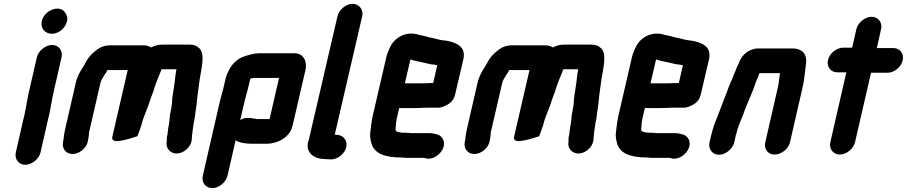

<svg xmlns="http://www.w3.org/2000/svg" viewBox="-20 -745 4700 995"><path d="M171 -448 129 -265C118 -217 113 -168 100 -122L62 45C54 79 77 109 111 109C145 109 182 79 190 45L228 -122C241 -169 246 -217 257 -265L299 -448C307 -482 284 -512 250 -512C216 -512 179 -482 171 -448ZM249 -570C284 -570 319 -599 327 -634C332 -654 326 -669 316 -682C287 -722 210 -692 197 -637C188 -600 212 -570 249 -570Z M309 -22 307 -11C299 24 321 53 356 53C391 53 427 24 435 -11L436 -18C438 -26 439 -34 440 -42C441 -46 441 -51 441 -57L501 -317C505 -333 514 -342 521 -356C527 -364 534 -374 536 -382H642L562 -36C558 -19 572 -12 591 -14C626 -17 664 -30 692 -39C699 -59 707 -77 713 -97C723 -142 746 -183 758 -227C765 -248 775 -269 780 -289C791 -325 806 -354 817 -386H894C895 -384 894 -382 893 -379C892 -370 890 -361 889 -353C886 -317 878 -274 873 -238C872 -223 871 -200 867 -181L861 -149C859 -127 857 -104 852 -82C851 -73 850 -65 849 -58C848 -55 848 -53 849 -51L846 -41C844 -32 844 -22 844 -11L843 0C843 17 850 30 863 40C905 72 975 26 974 -28L975 -38C974 -40 975 -42 975 -43C976 -48 977 -53 977 -58C979 -68 979 -78 981 -88C983 -95 983 -103 984 -110C986 -117 988 -124 989 -133C992 -164 999 -195 1001 -226C1004 -262 1011 -298 1015 -335C1025 -395 1043 -465 1014 -494C998 -509 985 -514 956 -514H825C801 -514 782 -509 763 -499C752 -506 740 -510 727 -510H566C528 -512 502 -504 477 -483C459 -470 442 -452 430 -432L420 -414C418 -411 416 -407 413 -402C397 -378 381 -350 373 -317L317 -73C313 -54 310 -36 309 -22Z M1288 0H1367C1425 -3 1483 -36 1496 -93L1563 -382C1573 -427 1553 -469 1506 -469H1320C1298 -468 1279 -463 1262 -458L1244 -452C1212 -442 1182 -414 1167 -382C1159 -368 1153 -353 1149 -337L1137 -285C1134 -272 1124 -239 1121 -226L1031 166C1023 200 1046 230 1080 230C1114 230 1151 200 1159 166L1201 -18C1220 -5 1254 0 1288 0ZM1265 -286 1277 -337C1282 -339 1288 -341 1294 -341H1426L1377 -128H1312C1281 -133 1255 -141 1225 -123L1249 -226C1252 -239 1262 -274 1265 -286Z M1729 -661 1580 -19C1558 38 1601 79 1661 79C1667 80 1673 80 1680 80L1690 81C1725 84 1762 56 1773 23C1784 -13 1762 -43 1730 -46L1719 -47C1718 -47 1716 -47 1715 -48L1857 -661C1865 -695 1841 -725 1807 -725C1773 -725 1737 -695 1729 -661Z M2162 -313H2078L2107 -437C2120 -433 2135 -428 2150 -426C2170 -422 2192 -416 2212 -412L2230 -410L2246 -407L2225 -315C2212 -315 2177 -313 2162 -313ZM2085 73H2178L2185 75C2220 86 2259 58 2273 30C2293 -8 2273 -41 2246 -48C2234 -51 2223 -55 2207 -55H2109C2101 -56 2093 -57 2084 -57H2070C2054 -59 2026 -59 2030 -77C2031 -96 2033 -119 2039 -143L2049 -185H2133C2148 -185 2181 -187 2195 -187H2248C2263 -186 2280 -192 2301 -204C2322 -216 2334 -234 2339 -257L2382 -441C2394 -503 2347 -524 2294 -534L2277 -536C2258 -538 2244 -543 2226 -547C2202 -551 2179 -560 2156 -563C2140 -568 2128 -571 2109 -571C2065 -571 2024 -543 2006 -509C1998 -494 1986 -468 1982 -449L1911 -142C1905 -114 1902 -84 1899 -60C1896 -42 1900 -19 1904 -5C1917 50 1975 71 2056 71C2065 71 2075 73 2085 73Z M2391 -22 2389 -11C2381 24 2403 53 2438 53C2473 53 2509 24 2517 -11L2518 -18C2520 -26 2521 -34 2522 -42C2523 -46 2523 -51 2523 -57L2583 -317C2587 -333 2596 -342 2603 -356C2609 -364 2616 -374 2618 -382H2724L2644 -36C2640 -19 2654 -12 2673 -14C2708 -17 2746 -30 2774 -39C2781 -59 2789 -77 2795 -97C2805 -142 2828 -183 2840 -227C2847 -248 2857 -269 2862 -289C2873 -325 2888 -354 2899 -386H2976C2977 -384 2976 -382 2975 -379C2974 -370 2972 -361 2971 -353C2968 -317 2960 -274 2955 -238C2954 -223 2953 -200 2949 -181L2943 -149C2941 -127 2939 -104 2934 -82C2933 -73 2932 -65 2931 -58C2930 -55 2930 -53 2931 -51L2928 -41C2926 -32 2926 -22 2926 -11L2925 0C2925 17 2932 30 2945 40C2987 72 3057 26 3056 -28L3057 -38C3056 -40 3057 -42 3057 -43C3058 -48 3059 -53 3059 -58C3061 -68 3061 -78 3063 -88C3065 -95 3065 -103 3066 -110C3068 -117 3070 -124 3071 -133C3074 -164 3081 -195 3083 -226C3086 -262 3093 -298 3097 -335C3107 -395 3125 -465 3096 -494C3080 -509 3067 -514 3038 -514H2907C2883 -514 2864 -509 2845 -499C2834 -506 2822 -510 2809 -510H2648C2610 -512 2584 -504 2559 -483C2541 -470 2524 -452 2512 -432L2502 -414C2500 -411 2498 -407 2495 -402C2479 -378 2463 -350 2455 -317L2399 -73C2395 -54 2392 -36 2391 -22Z M3435 -313H3351L3380 -437C3393 -433 3408 -428 3423 -426C3443 -422 3465 -416 3485 -412L3503 -410L3519 -407L3498 -315C3485 -315 3450 -313 3435 -313ZM3358 73H3451L3458 75C3493 86 3532 58 3546 30C3566 -8 3546 -41 3519 -48C3507 -51 3496 -55 3480 -55H3382C3374 -56 3366 -57 3357 -57H3343C3327 -59 3299 -59 3303 -77C3304 -96 3306 -119 3312 -143L3322 -185H3406C3421 -185 3454 -187 3468 -187H3521C3536 -186 3553 -192 3574 -204C3595 -216 3607 -234 3612 -257L3655 -441C3667 -503 3620 -524 3567 -534L3550 -536C3531 -538 3517 -543 3499 -547C3475 -551 3452 -560 3429 -563C3413 -568 3401 -571 3382 -571C3338 -571 3297 -543 3279 -509C3271 -494 3259 -468 3255 -449L3184 -142C3178 -114 3175 -84 3172 -60C3169 -42 3173 -19 3177 -5C3190 50 3248 71 3329 71C3338 71 3348 73 3358 73Z M3785 -7 3791 -34C3792 -39 3793 -46 3797 -57C3805 -91 3818 -117 3831 -150C3850 -208 3880 -263 3897 -320C3903 -335 3911 -349 3915 -365C3916 -365 3916 -365 3916 -366H4022C4018 -342 4017 -319 4011 -292L3946 -8C3938 27 3959 56 3994 56C4029 56 4066 27 4074 -8L4139 -291C4148 -331 4152 -372 4156 -408C4165 -462 4141 -494 4085 -494H3911C3898 -495 3884 -491 3867 -484C3840 -472 3819 -448 3808 -416C3800 -401 3795 -388 3789 -372C3784 -360 3777 -345 3773 -332L3768 -322C3764 -314 3761 -304 3756 -293L3745 -263C3724 -212 3704 -153 3682 -101C3676 -84 3667 -51 3663 -34L3657 -7C3649 27 3672 57 3706 57C3740 57 3777 27 3785 -7Z M4418 -594 4396 -498H4350C4315 -498 4279 -469 4271 -434C4263 -399 4285 -370 4320 -370H4366L4283 -8C4275 26 4298 56 4332 56C4366 56 4403 26 4411 -8L4494 -368H4579C4614 -368 4650 -397 4658 -432C4666 -467 4644 -496 4609 -496H4524L4546 -594C4554 -628 4531 -658 4497 -658C4463 -658 4426 -628 4418 -594Z"/></svg>

Font: Electronic
Style: SuThkIt
Weight: 900
Version: Version 1.011